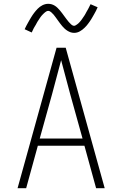

<svg xmlns="http://www.w3.org/2000/svg" viewBox="-20 -985 640 1005"><path d="M72 0 276 -735H324L528 0H483L422 -222H178L117 0ZM188 -260H412L348 -490Q336 -535 324 -580Q312 -625 300 -670Q288 -625 276 -580Q264 -535 252 -490ZM368 -813Q358 -813 349.5 -816Q341 -819 333 -824Q325 -829 318.5 -835Q312 -841 306 -848Q300 -855 294.5 -862.5Q289 -870 283.5 -877.5Q278 -885 272 -893.5Q266 -902 260.5 -908.5Q255 -915 247.5 -921.5Q240 -928 232 -928Q228 -928 224 -926Q220 -924 217 -921.5Q214 -919 210.5 -916Q207 -913 203 -908.5Q199 -904 197.5 -902.5Q196 -901 194 -898Q192 -895 190 -892.5Q188 -890 186 -886.5Q184 -883 181.5 -879.5Q179 -876 176.5 -872Q174 -868 172 -864Q170 -860 167.5 -855.5Q165 -851 162 -846.5Q159 -842 156.5 -837Q154 -832 151.5 -826.5Q149 -821 146 -815L109 -832Q113 -841 117.5 -849.5Q122 -858 126.5 -866Q131 -874 135 -881Q139 -888 143 -894.5Q147 -901 151 -907Q155 -913 159 -918Q163 -923 167 -928Q171 -933 177 -939Q183 -945 189 -949.5Q195 -954 202 -957.5Q209 -961 216.5 -963Q224 -965 232 -965Q242 -965 250.5 -962.5Q259 -960 267 -955Q275 -950 281.5 -943.5Q288 -937 294 -930Q300 -923 305.5 -915.5Q311 -908 316.5 -900.5Q322 -893 328 -885Q334 -877 339.5 -870.5Q345 -864 352.5 -857Q360 -850 368 -850Q372 -850 376 -852.5Q380 -855 383 -857Q386 -859 389.5 -862Q393 -865 397 -869.5Q401 -874 402.5 -876Q404 -878 406 -880.5Q408 -883 410 -886Q412 -889 414 -892Q416 -895 418.5 -898.5Q421 -902 423.5 -906Q426 -910 428 -914Q430 -918 432.5 -922.5Q435 -927 438 -932Q441 -937 443.5 -942Q446 -947 448.5 -952Q451 -957 454 -963L491 -947Q487 -937 482.5 -928.5Q478 -920 473.5 -912Q469 -904 465 -897Q461 -890 457 -883.5Q453 -877 449 -871.5Q445 -866 441 -860.5Q437 -855 433 -850.5Q429 -846 423 -840Q417 -834 411 -829.5Q405 -825 398 -821Q391 -817 383.5 -815Q376 -813 368 -813Z"/></svg>

Font: Iosevka Extralight Extended
Style: Regular
Weight: 200
Width: 7
Monospace: yes
Designer: Belleve Invis
Foundry: Belleve Invis
Version: Version 32.5.0; ttfautohint (v1.8.4)